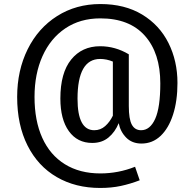

<svg xmlns="http://www.w3.org/2000/svg" viewBox="-20 -720 964 951"><path d="M859 -309Q859 -220 837 -152Q815 -84 775 -46.5Q735 -9 681 -9Q634 -9 605 -38.5Q576 -68 568 -110Q550 -66 517.5 -39Q485 -12 437 -12Q363 -12 321 -70.5Q279 -129 279 -232Q279 -359 332.5 -425Q386 -491 476 -491Q551 -491 618 -451V-195Q618 -130 633 -102.5Q648 -75 679 -75Q723 -75 748.5 -131Q774 -187 774 -307Q774 -457 697.5 -543Q621 -629 477 -629Q377 -629 303.5 -579.5Q230 -530 190.5 -442Q151 -354 151 -240Q151 -122 189.5 -37Q228 48 301.5 93.5Q375 139 477 139Q566 139 649 106L672 173Q625 191 578.5 201Q532 211 476 211Q354 211 261 157Q168 103 116.5 1Q65 -101 65 -240Q65 -371 117 -476Q169 -581 263 -640.5Q357 -700 477 -700Q598 -700 684 -648Q770 -596 814.5 -507Q859 -418 859 -309ZM539 -147V-415Q508 -428 476 -428Q364 -428 364 -231Q364 -75 447 -75Q478 -75 501 -95.5Q524 -116 539 -147Z"/></svg>

Font: Fira Sans Condensed
Style: Regular
Weight: 400
Width: 3
Designer: bBox Type GmbH & Carrois Corporate GbR & Edenspiekermann AG
Foundry: bBox Type GmbH & Carrois Corporate GbR & Edenspiekermann AG
Version: Version 4.301